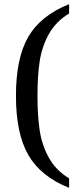

<svg xmlns="http://www.w3.org/2000/svg" viewBox="-20 -780 386 928"><path d="M314 127.9Q177.7 73.7 117.4 -30Q57.1 -133.8 57.1 -316.9Q57.1 -499.5 116.9 -602.3Q176.8 -705.1 314 -759.8V-714.8Q249.5 -675.8 215.8 -614.7Q182.1 -553.7 171.6 -482.4Q161.1 -411.1 161.1 -316.9Q161.1 -223.1 171.6 -151.4Q182.1 -79.6 215.8 -18.3Q249.5 43 314 82Z"/></svg>

Font: Noto Serif Bengali
Style: Regular
Weight: 400
Designer: Indian Type Foundry
Foundry: Monotype Imaging Inc.
Version: Version 1.01 uh